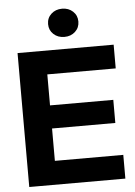

<svg xmlns="http://www.w3.org/2000/svg" viewBox="-62 -992 731 1039"><g transform="rotate(-5 304.0 -473.0)"><path d="M54.2 0V-727.5H576.2V-598.6H204.6V-430.2H548.3V-304.7H204.6V-128.9H576.2V0ZM314.9 -792.5Q279.3 -792.5 255.9 -814.2Q232.4 -835.9 232.4 -869.1Q232.4 -902.3 255.9 -924.1Q279.3 -945.8 314.9 -945.8Q350.1 -945.8 373.5 -924.1Q397 -902.3 397 -869.1Q397 -835.9 373.5 -814.2Q350.1 -792.5 314.9 -792.5Z"/></g></svg>

Font: Inter Display
Style: Bold
Weight: 700
Designer: Rasmus Andersson
Foundry: rsms
Version: Version 4.001;git-9221beed3